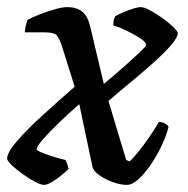

<svg xmlns="http://www.w3.org/2000/svg" viewBox="-37 -520 528 540"><path d="M87 0Q78 0 61 -9Q44 -18 26 -31Q8 -44 -4.5 -56Q-17 -68 -17 -74Q-17 -91 11 -123.5Q39 -156 83 -196Q127 -236 173 -276L136 -394Q128 -416 120.5 -422.5Q113 -429 87 -429H33Q33 -438 35.5 -448Q38 -458 40 -464Q53 -471 74.5 -479.5Q96 -488 117.5 -494Q139 -500 152 -500Q178 -500 194 -487.5Q210 -475 217 -444L255 -284Q283 -307 310 -331Q337 -355 355.5 -372.5Q374 -390 374 -394Q373 -401 362 -409Q351 -417 335 -425.5Q319 -434 304 -440.5Q289 -447 282 -448Q281 -464 287 -474Q295 -479 309 -485Q323 -491 337 -495.5Q351 -500 359 -500Q368 -500 385 -491Q402 -482 420 -469Q438 -456 450.5 -444Q463 -432 463 -426Q463 -415 444.5 -393.5Q426 -372 396 -345Q366 -318 332 -290Q298 -262 268 -236L318 -70L327 -66Q337 -74 353 -94Q369 -114 384.5 -137Q400 -160 410 -177Q419 -177 427 -172.5Q435 -168 437 -163Q432 -142 419.5 -114.5Q407 -87 389.5 -60.5Q372 -34 353.5 -17Q335 0 320 0Q301 0 279.5 -8Q258 -16 242 -27.5Q226 -39 223 -51L186 -227Q158 -203 130 -176Q102 -149 84 -128.5Q66 -108 66 -100Q66 -97 79 -91.5Q92 -86 111 -80Q130 -74 147 -70Q150 -65 152.5 -57.5Q155 -50 156 -45Q148 -37 134.5 -26Q121 -15 108 -7.5Q95 0 87 0Z"/></svg>

Font: Texturina 72pt 72pt SemiBold
Style: Italic
Weight: 600
Italic angle: -11°
Designer: Guillermo Torres Carreño
Foundry: Omnibus-Type
Version: Version 1.002; ttfautohint (v1.8.3)